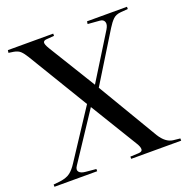

<svg xmlns="http://www.w3.org/2000/svg" viewBox="-130 -850 942 971"><g transform="rotate(-20 341.0 -365.0)"><path d="M0 0V-12L37 -16Q72 -21 91 -35.5Q110 -50 128 -78L298 -337L102 -661Q88 -684 75.5 -696Q63 -708 40 -712L13 -716L15 -730H259V-718L219 -715Q202 -714 200 -704Q198 -694 213 -669L369 -415L519 -657Q533 -680 527.5 -695Q522 -710 502 -711L439 -716L441 -730H656V-718L618 -715Q591 -713 575.5 -698Q560 -683 544 -657L382 -394L575 -69Q605 -21 644 -16L682 -12V0H413V-12L458 -14Q478 -15 478.5 -28Q479 -41 466 -62L311 -316L143 -62Q130 -43 139.5 -31Q149 -19 176 -17L230 -12V0Z"/></g></svg>

Font: Display Regular
Style: Regular
Weight: 400
Designer: Latin by Veronika Burian and Jose Scaglione. Greek by Irene Vlachou. Cyrillic by Vera Evstafieva.
Foundry: TypeTogether
Version: Version 3.002